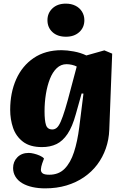

<svg xmlns="http://www.w3.org/2000/svg" viewBox="-20 -806 689 1056"><path d="M439 -291 429 -292 397 -178Q378 -109 351.5 -69.5Q325 -30 290.5 -13.5Q256 3 211 3Q145 3 106.5 -26.5Q68 -56 52 -102.5Q36 -149 36 -202Q36 -296 69 -370Q102 -444 165.5 -487Q229 -530 319 -530Q348 -530 386 -523Q424 -516 455 -501L554 -529L597 -511L581 -92Q579 -38 562 10.5Q545 59 515 99Q485 139 442 168.5Q399 198 345.5 214Q292 230 228 230Q191 230 159 223Q127 216 103 202Q79 188 65.5 166.5Q52 145 52 118Q52 83 75.5 59Q99 35 138 35Q150 35 166.5 39Q183 43 199 50Q215 57 222 66L212 93Q206 111 205 125Q204 139 214 147Q224 155 251 155Q303 155 335.5 122Q368 89 387 30.5Q406 -28 416 -107ZM268 -94Q281 -94 292 -103Q303 -112 314 -137Q325 -162 338.5 -206Q352 -250 370 -320L402 -440Q391 -446 375.5 -449.5Q360 -453 346 -453Q315 -453 292 -431Q269 -409 254.5 -372Q240 -335 232.5 -289Q225 -243 225 -194Q225 -143 233 -118.5Q241 -94 268 -94ZM241 -695Q241 -734 268.5 -760Q296 -786 342 -786Q372 -786 395 -774.5Q418 -763 431 -742Q444 -721 444 -695Q444 -655 416 -629.5Q388 -604 343 -604Q296 -604 268.5 -629.5Q241 -655 241 -695Z"/></svg>

Font: Literata 18pt ExtraBold
Style: Italic
Weight: 800
Italic angle: -2°
Designer: Latin by Veronika Burian and Jose Scaglione. Greek by Irene Vlachou. Cyrillic by Vera Evstafieva
Foundry: TypeTogether
Version: Version 3.103;gftools[0.9.29]